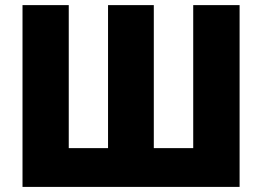

<svg xmlns="http://www.w3.org/2000/svg" viewBox="-20 -734 1029 754"><path d="M920.9 0H68.4V-713.9H250V-152.3H404.3V-713.9H584V-152.3H738.8V-713.9H920.9Z"/></svg>

Font: Open Sans SemiCondensed ExtraBold
Style: Regular
Weight: 800
Width: 4
Designer: Monotype Design Team
Foundry: Monotype Imaging Inc.
Version: Version 3.000